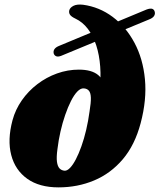

<svg xmlns="http://www.w3.org/2000/svg" viewBox="-20 -796 690 830"><path d="M588 -263.5Q563 -169 510.8 -107.5Q458.5 -46 387 -16Q315.5 14 233 14Q150 14 97.8 -23.2Q45.5 -60.5 28.5 -126Q11.5 -191.5 34 -276Q46.5 -322.5 74.5 -362.5Q102.5 -402.5 141.5 -432.2Q180.5 -462 226.5 -478.5Q272.5 -495 321 -495Q376 -495 404.2 -471.8Q432.5 -448.5 427.5 -404L410 -399Q417 -457 413.2 -507.8Q409.5 -558.5 396 -600Q382.5 -641.5 359.8 -671.2Q337 -701 306 -715.5Q288 -724 282.5 -732.5Q277 -741 279.5 -751.5Q282.5 -763 297.5 -770.8Q312.5 -778.5 339 -775.5Q409.5 -766 467 -723Q524.5 -680 561.2 -611.2Q598 -542.5 606.5 -453.8Q615 -365 588 -263.5ZM259.5 -58Q270.5 -57.5 283 -70.5Q295.5 -83.5 308 -107.5Q320.5 -131.5 332 -163.8Q343.5 -196 352.5 -234.2Q361.5 -272.5 367 -313.5Q373.5 -352.5 372.8 -373.8Q372 -395 364.2 -404Q356.5 -413 342 -414Q328.5 -415 314.2 -400.2Q300 -385.5 286.8 -359.2Q273.5 -333 261.8 -299Q250 -265 241.5 -227.5Q233 -190 228.5 -152.5Q223.5 -117 226.2 -96.8Q229 -76.5 237.5 -67.8Q246 -59 259.5 -58ZM623.5 -711.5 244 -554.5Q230.5 -549.5 222.5 -553Q214.5 -556.5 212 -565.5Q208 -586.5 235 -597.5L614 -755Q631 -761 639 -757.5Q647 -754 649 -744.5Q651.5 -735 645.5 -726.2Q639.5 -717.5 623.5 -711.5Z"/></svg>

Font: Fraunces Black
Style: Italic
Weight: 900
Italic angle: -16°
Version: Version 1.000;[b76b70a41]